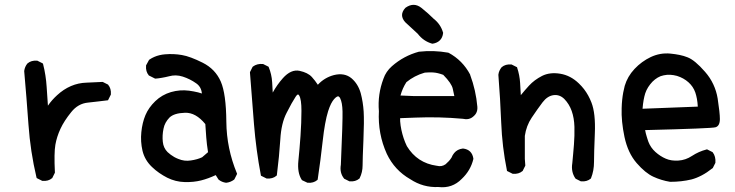

<svg xmlns="http://www.w3.org/2000/svg" viewBox="-20 -748 3040 794"><path d="M153.8 -0.5 134.3 -10.3 131.8 -11.7 130.9 -14.2Q118.2 -67.9 109.9 -122.6Q101.6 -177.2 97.7 -232.9Q89.8 -344.2 80.1 -453.6V-454.1V-454.6Q82.5 -472.2 93.3 -485.4L93.8 -485.8Q109.4 -499 133.3 -497.1H134.3L135.3 -496.6L154.8 -486.8L157.2 -485.4L158.2 -482.9Q164.1 -460 167.7 -436.5Q171.4 -413.1 172.9 -389.2Q175.3 -350.1 178.2 -311Q186.5 -323.2 195.8 -333.7Q205.1 -344.2 215.8 -354Q242.7 -378.9 273.4 -392.1Q304.2 -405.3 337.9 -406.2Q369.6 -407.2 402.8 -409.2H404.3L405.8 -408.7L425.3 -398.9L426.8 -398.4L427.2 -397.5Q440.4 -381.8 438.5 -357.9V-356.9L438 -356L428.2 -336.4L426.8 -333.5L423.8 -333Q405.3 -330.6 385.5 -328.4Q365.7 -326.2 343.8 -323.7Q302.7 -319.8 274.4 -284.2Q245.1 -248 230 -215.3Q214.8 -182.6 209 -149.4Q203.1 -115.7 207 -35.6V-33.7L206.5 -32.7L196.8 -13.2L196.3 -11.7L195.3 -11.2Q187.5 -4.4 177.5 -1.7Q167.5 1 155.8 0H154.8Z M914.6 7.8Q897 5.4 883.8 -5.4L883.3 -5.9L882.8 -6.8L872.1 -23.9Q840.8 -9.3 812 -2Q780.8 5.9 743.7 4.9Q705.6 3.9 671.4 -13.2Q654.3 -22 638.4 -33Q622.6 -43.9 608.4 -57.6Q578.6 -85.9 569.3 -124.5Q560.5 -162.6 564.5 -201.7Q568.4 -240.7 581.5 -272Q594.7 -303.2 622.1 -329.6Q649.4 -356 687 -367.2Q724.1 -377.9 761.7 -373Q771.5 -371.6 781 -369.9Q790.5 -368.2 799.1 -366Q807.6 -363.8 814.9 -361.3Q812.5 -388.7 791.5 -403.3Q766.1 -421.4 735.8 -431.2Q707 -440.4 679.2 -432.6Q671.9 -430.7 664.6 -429.2Q657.2 -427.7 650.4 -426.5Q643.6 -425.3 636.7 -424.3Q629.9 -423.3 623.5 -422.9H622.1L620.6 -423.3L597.2 -435.1L595.7 -435.5L595.2 -436.5Q582 -452.1 584 -476.1V-477.5L584.5 -478.5L596.2 -500L597.2 -501L598.6 -502Q607.9 -508.3 618.2 -512.7Q628.4 -517.1 639.6 -519.8Q650.9 -522.5 662.6 -523.4Q697.8 -526.4 731.9 -520.5Q749.5 -517.6 771 -509.5Q792.5 -501.5 817.9 -488.8Q844.2 -475.6 863 -456.1Q881.8 -436.5 893.1 -410.6Q915 -359.9 916 -245.1Q916.5 -189 927.5 -135.7Q938.5 -82.5 959.5 -31.7L960.4 -29.3L959.5 -26.9L949.7 -7.3L948.7 -5.9L947.8 -4.9Q933.1 5.9 915.5 7.8H915ZM815.9 -97.7 840.3 -118.7Q835 -152.3 833 -179.2Q831.1 -206.5 829.1 -234.9Q789.6 -283.2 745.1 -281.7Q699.7 -280.3 680.7 -261.7Q671.4 -252 665 -240.5Q658.7 -229 656.2 -215.8Q650.4 -188 653.3 -161.6Q655.8 -136.2 672.9 -119.1Q679.2 -113.3 686 -108.2Q692.9 -103 700.7 -98.6Q708.5 -94.2 717.3 -90.8Q742.7 -80.1 769.5 -84.5Q796.4 -88.4 815.9 -97.7Z M1250.5 7.3 1230 -2.4 1228.5 -3.4 1227.5 -4.9Q1209 -33.7 1213.9 -83Q1218.8 -130.4 1222.7 -185.8Q1226.6 -241.2 1226.6 -290Q1226.6 -337.4 1217.3 -353Q1215.3 -356 1213.9 -356.9Q1210 -359.4 1202.1 -347.2Q1187.5 -325.2 1165.5 -281.7Q1154.3 -260.3 1147.7 -232.7Q1141.1 -205.1 1139.2 -170.9Q1134.8 -102.1 1125 -24.4L1124.5 -22.5L1123 -21Q1107.4 -7.8 1083.5 -9.8H1082.5L1081.5 -10.3L1062 -20L1059.1 -21.5L1058.6 -24.4Q1039.1 -127 1030.3 -234.9Q1021.5 -342.3 1013.7 -447.8V-449.2L1014.2 -450.7L1023.9 -470.2L1024.9 -471.7L1025.9 -472.7Q1043 -485.4 1066.9 -483.4H1067.9L1068.8 -482.9L1088.4 -473.1L1090.3 -472.2L1091.3 -470.2Q1097.2 -456.1 1100.8 -440.4Q1104.5 -424.8 1105.5 -407.7Q1106 -397 1106.7 -386Q1107.4 -375 1107.9 -365.2Q1116.7 -381.3 1127.2 -396.2Q1137.7 -411.1 1149.9 -424.8Q1183.6 -462.4 1218.8 -455.1Q1227.5 -453.1 1234.9 -450.7Q1242.2 -448.2 1248.5 -445.1Q1254.9 -441.9 1260.3 -438Q1265.6 -434.1 1270 -429.2Q1283.2 -414.6 1294.4 -397.5Q1321.8 -427.2 1360.8 -437.5Q1382.3 -442.9 1400.6 -439.7Q1418.9 -436.5 1433.6 -424.3Q1447.3 -412.6 1456.8 -397.2Q1466.3 -381.8 1471.7 -362.8Q1481.4 -326.2 1483.9 -286.6Q1486.3 -247.1 1482.9 -168.5Q1479.5 -90.8 1479.5 -64Q1479.5 -35.6 1467.3 -11.2L1466.8 -9.8L1465.8 -9.3Q1450.2 3.9 1426.3 2H1425.3L1424.3 1.5L1404.8 -8.3L1403.3 -8.8L1402.8 -9.8Q1383.8 -33.2 1389.6 -66.9Q1393.6 -158.7 1395.3 -213.4Q1397 -268.1 1396.5 -287.1Q1396 -305.7 1393.6 -319.3Q1391.1 -333 1386.7 -341.8Q1385.7 -343.8 1384.3 -345.7Q1382.3 -348.1 1380.4 -349.1Q1378.4 -350.1 1375.5 -349.1Q1372.6 -348.1 1367.7 -344.2Q1364.7 -341.8 1361.6 -338.1Q1358.4 -334.5 1355.2 -329.6Q1352.1 -324.7 1348.9 -318.6Q1345.7 -312.5 1342.8 -304.7Q1339.8 -296.9 1336.9 -288.1Q1323.2 -244.1 1314.5 -165Q1305.7 -85 1293.9 -6.8L1293.5 -4.9L1292 -3.4Q1276.4 9.8 1252.4 7.8H1251.5Z M1656.7 -715.8Q1691.4 -740.7 1723.6 -714.8Q1752 -691.9 1773.4 -670.4Q1802.2 -647.9 1812 -613.8L1812.5 -612.8V-611.8Q1810.5 -592.8 1799.3 -581.5Q1788.1 -570.3 1769.5 -567.4H1768.1H1767.1Q1731 -577.6 1707.5 -608.4Q1682.1 -631.8 1656.2 -655.8V-656.2H1655.8Q1649.4 -663.1 1646 -670.7Q1642.6 -678.2 1642.6 -685.5Q1642.6 -692.9 1646 -700.4Q1649.4 -708 1655.8 -714.8L1656.2 -715.3ZM1713.4 -534.2Q1743.2 -537.6 1773.2 -536.6Q1803.2 -535.6 1833 -530.3L1834 -529.8H1835Q1893.1 -498.5 1924.3 -439.5V-439V-438.5Q1948.2 -374.5 1954.1 -306.2Q1954.6 -298.8 1953.4 -292.2Q1952.1 -285.6 1949 -279.8Q1945.8 -273.9 1940.4 -269Q1935.5 -264.2 1930.2 -261Q1924.8 -257.8 1918.7 -256.3Q1912.6 -254.9 1906.2 -255.1Q1899.9 -255.4 1893.6 -256.8Q1796.4 -265.6 1699.2 -261.7Q1667 -260.7 1634.8 -259.3V-246.6Q1636.2 -228.5 1639.9 -210.9Q1643.6 -193.4 1649.2 -176.5Q1654.8 -159.7 1662.6 -143.6Q1705.1 -73.7 1786.1 -62.5H1786.6Q1806.2 -57.1 1822.8 -68.8Q1830.1 -75.2 1836.2 -81.8Q1842.3 -88.4 1847.2 -96.2Q1851.6 -107.4 1858.2 -115.2Q1864.7 -123 1873.5 -127.7Q1882.3 -132.3 1894 -133.8H1894.5H1895Q1931.6 -129.4 1937.5 -92.8V-91.8V-90.3Q1926.3 -43 1889.6 -8.3Q1850.1 32.2 1793 25.4Q1730 28.3 1676.8 -6.8Q1611.8 -43.9 1579.6 -111.8Q1542 -194.8 1546.9 -288.1Q1541 -357.4 1565.9 -422.9Q1570.8 -437.5 1579.6 -450.4Q1588.4 -463.4 1600.6 -474.1Q1649.4 -517.1 1712.4 -534.2H1712.9ZM1813 -438.5Q1789.1 -447.3 1772.5 -448.2Q1770 -448.2 1767.6 -448.5Q1765.1 -448.7 1762.5 -448.7Q1759.8 -448.7 1757.3 -448.7Q1754.9 -448.7 1752.2 -448.5Q1749.5 -448.2 1746.6 -448.2Q1743.7 -448.2 1741 -448Q1738.3 -447.8 1735.4 -447.3Q1693.4 -435.1 1660.6 -408.2Q1644 -382.3 1636.2 -353Q1691.4 -349.6 1747.1 -350.6H1858.9Q1856 -362.3 1852.5 -380.4Q1848.1 -402.8 1813 -438.5Z M2381.3 1.5 2361.8 -8.3 2360.4 -9.3 2359.4 -10.3Q2340.8 -37.6 2346.7 -73.2Q2348.6 -93.3 2350.3 -112.3Q2352.1 -131.3 2353.5 -149.9Q2356.4 -186.5 2355.5 -223.6Q2354.5 -259.8 2344.2 -289.1Q2334 -317.9 2313.5 -338.9Q2293.9 -357.9 2269 -354.5Q2243.7 -351.1 2223.6 -324.7Q2212.9 -310.5 2201.7 -294.7Q2190.4 -278.8 2178.7 -261.2Q2167.5 -244.6 2160.4 -225.6Q2153.3 -206.5 2150.4 -186V-90.8L2152.3 -64.9V-63.5L2151.9 -62L2142.1 -42.5L2141.6 -41L2140.6 -40.5Q2125 -27.3 2101.1 -29.3H2100.1L2099.1 -29.8L2079.6 -39.6L2076.7 -41L2076.2 -43.9Q2056.6 -141.1 2052.7 -241.2Q2048.8 -340.3 2041 -438V-438.5V-439Q2042 -447.8 2045.4 -455.3Q2048.8 -462.9 2054.2 -469.7L2054.7 -470.2Q2070.3 -483.4 2094.2 -481.4H2095.2L2096.2 -481L2115.7 -471.2L2118.2 -470.2L2118.7 -467.8Q2128.9 -437.5 2130.9 -404.8Q2131.3 -392.6 2132.3 -379.6Q2133.3 -366.7 2133.8 -354.5Q2150.9 -375.5 2167.5 -393.6Q2178.7 -405.8 2192.1 -415.8Q2205.6 -425.8 2221.7 -434.1Q2253.9 -450.2 2296.9 -443.1Q2339.8 -436 2374 -402.8Q2385.7 -391.6 2395.3 -379.2Q2404.8 -366.7 2412.4 -353Q2419.9 -339.4 2425.8 -324.2Q2443.4 -279.3 2439.9 -196.3Q2436.5 -114.3 2436.5 -78.6Q2436.5 -42 2424.3 -11.7L2423.8 -10.3L2422.9 -9.3Q2407.2 3.9 2383.3 2H2382.3Z M2751 3.9Q2714.8 -2 2682.1 -17.1Q2648.9 -32.2 2612.8 -73.7Q2576.7 -115.2 2562.5 -181.6Q2548.8 -246.6 2550.8 -300.8Q2551.3 -319.3 2553 -335.4Q2554.7 -351.6 2557.4 -366Q2560.1 -380.4 2563.5 -393.1Q2569.3 -412.6 2579.3 -429.9Q2589.4 -447.3 2604 -462.9Q2633.3 -494.1 2671.4 -512.2Q2710 -530.3 2752 -526.4Q2772.5 -524.4 2790.3 -520.8Q2808.1 -517.1 2822.8 -511.2Q2853 -500 2895.5 -451.2Q2917 -426.8 2929.9 -398.9Q2942.9 -371.1 2947.8 -340.8Q2957 -280.8 2957 -255.9Q2957 -227.1 2939 -221.7Q2923.8 -216.8 2647.9 -210Q2648.9 -203.1 2650.6 -196.8Q2652.3 -190.4 2654.1 -184.3Q2655.8 -178.2 2657.7 -172.6Q2659.7 -167 2661.6 -161.1Q2670.9 -137.2 2690.4 -119.6Q2710.4 -101.6 2733.4 -91.8Q2755.9 -82 2785.6 -84Q2815.4 -85.9 2841.3 -103Q2869.6 -121.6 2901.9 -129.9L2903.8 -130.4L2905.8 -129.4L2925.3 -119.6L2926.8 -118.7L2927.7 -117.7Q2940.4 -100.6 2938.5 -75.7V-74.7L2938 -73.7L2928.2 -54.2L2927.7 -52.7L2926.3 -52.2Q2903.8 -34.2 2881.8 -22.7Q2859.9 -11.2 2839.4 -5.9Q2798.3 3.9 2752 3.9H2751.5ZM2865.7 -307.1Q2864.7 -324.7 2862.1 -339.1Q2859.4 -353.5 2855.5 -365.2Q2851.1 -377.9 2844 -388.4Q2836.9 -398.9 2827.1 -407.7Q2807.6 -425.3 2779.8 -434.1Q2765.6 -438 2752 -438.7Q2738.3 -439.5 2724.6 -436.5Q2711.4 -434.1 2700 -427.2Q2688.5 -420.4 2678.2 -410.2Q2668 -399.4 2660.4 -387.5Q2652.8 -375.5 2648.4 -362.3Q2644.5 -350.1 2641.6 -334Q2638.7 -317.9 2637.2 -298.3Z"/></svg>

Font: NaikaiFont
Style: SemiBold
Weight: 600
Version: Version 1.89